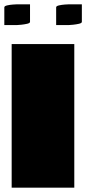

<svg xmlns="http://www.w3.org/2000/svg" viewBox="-24 -869 399 889"><path d="M30 -665H320V0H30ZM355 -849V-768Q355 -762 342 -759Q329 -756 314.5 -754.5Q300 -753 295 -753H236V-835Q236 -841 249 -844Q262 -847 276.5 -848Q291 -849 295 -849ZM115 -849V-768Q115 -762 102 -759Q89 -756 74.5 -754.5Q60 -753 55 -753H-4V-835Q-4 -841 9 -844Q22 -847 36.5 -848Q51 -849 55 -849Z"/></svg>

Font: Gajraj One
Style: Regular
Weight: 400
Designer: Saurabh Sharma
Foundry: Saurabh Sharma
Version: Version 1.000